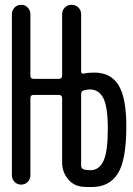

<svg xmlns="http://www.w3.org/2000/svg" viewBox="-20 -750 540 780"><path d="M309.6 -368.2V-77.1Q309.6 -65.4 321.3 -61.5Q334 -58.6 347.7 -58.6Q382.8 -58.6 400.4 -96.2Q418 -133.8 418 -227.5Q418 -315.4 399.9 -351.1Q381.8 -386.7 344.7 -386.7Q335.9 -386.7 320.3 -382.8Q309.6 -379.9 309.6 -368.2ZM28.3 -38.1V-692.4Q28.3 -708 39.1 -719.2Q49.8 -730.5 65.9 -730.5Q82 -730.5 92.8 -719.2Q103.5 -708 103.5 -692.4V-441.4Q103.5 -430.7 115.2 -429.7H219.7Q231.4 -429.7 232.4 -441.4V-691.4Q232.4 -708 243.2 -719.2Q253.9 -730.5 271 -730.5Q288.1 -730.5 298.8 -719.2Q309.6 -708 309.6 -691.4V-459Q309.6 -449.2 321.3 -451.2Q337.9 -455.1 363.3 -455.1Q429.7 -455.1 461.4 -404.3Q493.2 -353.5 493.2 -235.4Q493.2 -100.6 459 -45.4Q424.8 9.8 352.5 9.8Q327.1 9.8 316.4 8.8Q279.3 5.9 255.9 -22.9Q232.4 -51.8 232.4 -89.8V-352.5Q232.4 -363.3 219.7 -364.3H115.2Q104.5 -364.3 103.5 -352.5V-38.1Q103.5 -22.5 92.8 -11.2Q82 0 65.9 0Q49.8 0 39.1 -11.2Q28.3 -22.5 28.3 -38.1Z"/></svg>

Font: Rounded-X Mgen+ 1mn regular
Style: Regular
Weight: 400
Designer: [Source Han Sans]
Ryoko NISHIZUKA  (kana & ideographs); Paul D. Hunt (Latin, Greek & Cyrillic); Wenlong ZHANG  (bopomofo
Version: Version 1.059.20150602